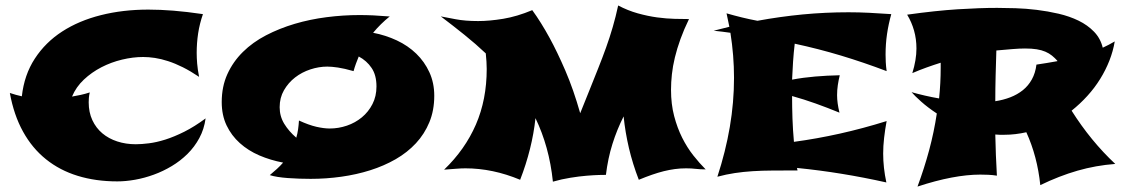

<svg xmlns="http://www.w3.org/2000/svg" viewBox="-20 -627 4124 704"><path d="M733.9 -192.9Q728.5 -153.3 710.9 -120.8Q693.4 -88.4 667.5 -62.7Q641.6 -37.1 609.9 -18.1Q578.1 1 543.9 13.4Q509.8 25.9 475.3 32Q440.9 38.1 410.2 38.1Q331.1 38.1 265.1 17.8Q199.2 -2.4 148.7 -43Q98.1 -83.5 64.5 -144.3Q30.8 -205.1 16.1 -286.1Q27.3 -282.2 38.3 -279.3Q49.3 -276.4 60.1 -273.9Q68.8 -352.5 107.7 -412.1Q146.5 -471.7 208 -511.5Q269.5 -551.3 350.1 -571.5Q430.7 -591.8 523.9 -591.8Q566.9 -591.8 615.7 -587.9Q664.6 -584 724.1 -575.2Q711.9 -540 706.5 -504.6Q701.2 -469.2 701.2 -433.1Q701.2 -415 702.9 -394Q704.6 -373 710 -345.2Q678.7 -366.2 650.4 -380.4Q622.1 -394.5 596.4 -402.8Q570.8 -411.1 547.9 -414.6Q524.9 -418 504.9 -418Q467.3 -418 427.5 -408.4Q387.7 -398.9 351.8 -380.4Q315.9 -361.8 287.4 -335Q258.8 -308.1 244.1 -272.9Q259.8 -275.4 276.1 -279.1Q292.5 -282.7 309.1 -288.1Q306.6 -277.3 305.9 -268.1Q305.2 -258.8 305.2 -252Q305.2 -215.3 318.6 -186.5Q332 -157.7 355.2 -138.2Q378.4 -118.7 409.9 -108.4Q441.4 -98.1 478 -98.1Q499 -98.1 526.4 -101.6Q553.7 -105 586.2 -115.2Q618.7 -125.5 655.8 -144Q692.9 -162.6 733.9 -192.9Z M1409.2 -566.9Q1392.1 -553.2 1377 -538.3Q1361.8 -523.4 1348.1 -506.8Q1394 -498 1435.1 -478.8Q1476.1 -459.5 1506.3 -430.2Q1536.6 -400.9 1554.4 -362.1Q1572.3 -323.2 1572.3 -275.9Q1572.3 -222.2 1554.4 -179Q1536.6 -135.7 1505.1 -101.8Q1473.6 -67.9 1430.7 -43.2Q1387.7 -18.6 1337.4 -2.7Q1287.1 13.2 1231.4 21Q1175.8 28.8 1119.1 28.8Q1099.1 28.8 1077.6 28.1Q1056.2 27.3 1035.9 25.9Q1015.6 24.4 998.3 21.7Q981 19 969.2 15.1Q982.9 3.9 995.4 -7.6Q1007.8 -19 1018.1 -30.8Q971.7 -39.6 930.9 -57.1Q890.1 -74.7 859.4 -102.3Q828.6 -129.9 810.8 -167.2Q793 -204.6 793 -252.9Q793 -309.6 813.7 -355.2Q834.5 -400.9 870.6 -436.5Q906.7 -472.2 955.6 -497.6Q1004.4 -522.9 1060.5 -539.6Q1116.7 -556.2 1177.5 -564Q1238.3 -571.8 1298.3 -571.8Q1323.2 -571.8 1349.4 -570.6Q1375.5 -569.3 1404.3 -566.9ZM1360.4 -310.1Q1360.4 -351.6 1342.5 -377.9Q1324.7 -404.3 1295.4 -419.9Q1290 -407.2 1285.2 -393.8Q1280.3 -380.4 1276.4 -366.2Q1242.2 -376 1219 -379.4Q1195.8 -382.8 1180.2 -382.8Q1149.4 -382.8 1118.2 -372.6Q1086.9 -362.3 1062 -343Q1037.1 -323.7 1021.2 -296.1Q1005.4 -268.6 1005.4 -233.9Q1005.4 -200.7 1022.2 -173.1Q1039.1 -145.5 1066.4 -122.1Q1070.8 -137.2 1073 -152.8Q1075.2 -168.5 1076.2 -185.1Q1112.3 -168.5 1140.1 -162.1Q1168 -155.8 1189 -155.8Q1221.2 -155.8 1252 -166.3Q1282.7 -176.8 1306.9 -196.8Q1331.1 -216.8 1345.7 -245.4Q1360.4 -273.9 1360.4 -310.1Z M2506.3 -557.1Q2487.8 -519 2475.1 -483.9Q2462.4 -448.7 2454.6 -416.5Q2446.8 -384.3 2443.6 -354.5Q2440.4 -324.7 2440.4 -297.9Q2440.4 -245.1 2451.9 -201.4Q2463.4 -157.7 2481.4 -121.8Q2499.5 -85.9 2522.2 -57.1Q2544.9 -28.3 2567.4 -5.9Q2547.9 -5.9 2531.5 -7.8Q2515.1 -9.8 2495.6 -9.8Q2474.6 -9.8 2454.6 -7.1Q2434.6 -4.4 2413.8 0.7Q2393.1 5.9 2370.6 13.7Q2348.1 21.5 2322.3 32.2Q2299.8 -25.9 2286.1 -84Q2272.5 -142.1 2266.6 -200.2Q2242.2 -151.9 2225.6 -99.1Q2209 -46.4 2201.7 14.2Q2195.8 14.2 2177 14.6Q2158.2 15.1 2131.1 17.3Q2104 19.5 2071.8 24.7Q2039.6 29.8 2007.3 39.1Q2000.5 -26.4 1984.4 -84.2Q1968.3 -142.1 1943.4 -193.8Q1937.5 -137.7 1923.3 -81.1Q1909.2 -24.4 1887.2 32.2Q1786.6 -9.8 1686.5 -9.8Q1671.4 -9.8 1650.4 -8.1Q1629.4 -6.3 1608.4 -4.9Q1685.1 -78.6 1724.9 -170.2Q1764.6 -261.7 1764.6 -374Q1764.6 -386.7 1763.7 -401.1Q1762.7 -415.5 1761.2 -431.2Q1724.6 -465.8 1683.3 -499Q1642.1 -532.2 1596.2 -566.9Q1616.7 -563 1651.1 -556.4Q1685.5 -549.8 1733.4 -549.8Q1774.9 -549.8 1825.2 -558.1Q1875.5 -566.4 1931.6 -589.8Q1963.9 -545.4 1995.6 -487.3Q2022.9 -437.5 2053 -367.9Q2083 -298.3 2107.4 -211.9L2141.6 -296.9Q2158.2 -338.4 2173.6 -377Q2189 -415.5 2202.4 -452.9Q2215.8 -490.2 2226.8 -528.1Q2237.8 -565.9 2246.6 -606.9Q2281.7 -588.4 2318.4 -578.1Q2355 -567.9 2389.4 -563.2Q2423.8 -558.6 2454.1 -557.9Q2484.4 -557.1 2506.3 -557.1Z M2904.3 -2Q2854 -2 2814 -1.7Q2773.9 -1.5 2739.5 0.7Q2705.1 2.9 2674.1 7.6Q2643.1 12.2 2610.4 21Q2640.6 -71.3 2656 -161.4Q2671.4 -251.5 2671.4 -341.8Q2671.4 -423.3 2658.2 -506.8Q2627.9 -511.2 2598.1 -514.2H2596.2L2654.3 -528.8L2644 -578.1Q2672.9 -569.8 2700.7 -563Q2728.5 -556.2 2757.3 -550.8Q2839.4 -565.9 2922.6 -574Q3005.9 -582 3091.3 -582Q3128.9 -582 3166.7 -580.1Q3204.6 -578.1 3248 -575.2Q3237.8 -538.6 3232.4 -502Q3227.1 -465.3 3227.1 -426.8Q3227.1 -415 3227.8 -399.7Q3228.5 -384.3 3231 -366.2Q3147.5 -397.9 3064 -423.1Q2980.5 -448.2 2894 -466.8Q2890.1 -433.6 2887.9 -400.9Q2885.7 -368.2 2884.3 -335Q2925.8 -342.8 2969 -346.4Q3012.2 -350.1 3059.1 -351.1Q3054.7 -333 3052 -314.9Q3049.3 -296.9 3049.3 -277.8Q3049.3 -249.5 3058.1 -213.9Q3014.2 -231.9 2971.2 -247.3Q2928.2 -262.7 2884.3 -274.9Q2884.3 -235.4 2885.7 -192.6Q2887.2 -149.9 2891.1 -106.9Q2974.6 -118.2 3059.1 -137Q3143.6 -155.8 3231 -183.1Q3225.1 -151.4 3221.7 -121.3Q3218.3 -91.3 3218.3 -64Q3218.3 -12.2 3230 42Q3147 23.4 3066.2 10.3Q2985.4 -2.9 2902.3 -11.2Z M4069.3 -25.9Q3998 -20.5 3930.9 -1.2Q3863.8 18.1 3794.4 51.8Q3783.7 -53.2 3743.2 -142.1Q3723.6 -137.7 3703.6 -135.3Q3683.6 -132.8 3662.1 -132.8Q3653.8 -132.8 3645.8 -132.8Q3637.7 -132.8 3629.4 -133.8Q3630.9 -58.1 3635.3 17.1Q3619.6 14.6 3604 13.9Q3588.4 13.2 3574.2 13.2Q3525.9 13.2 3468.3 24.2Q3410.6 35.2 3344.2 57.1Q3369.1 -10.3 3387 -76.7Q3404.8 -143.1 3415 -210.9Q3381.8 -232.9 3358.2 -253.9Q3334.5 -274.9 3322.3 -289.1Q3346.2 -282.2 3371.8 -276.4Q3397.5 -270.5 3423.3 -266.1Q3429.2 -321.8 3429.2 -378.9V-397Q3402.8 -388.7 3377 -379.4Q3351.1 -370.1 3325.2 -358.9Q3340.3 -407.7 3340.3 -449.2Q3340.3 -483.9 3331.5 -514.9Q3322.8 -545.9 3306.2 -573.2Q3411.1 -587.9 3491.9 -593Q3572.8 -598.1 3636.2 -598.1Q3665.5 -598.1 3703.6 -596.9Q3741.7 -595.7 3781.7 -590.8Q3821.8 -585.9 3861.6 -576.7Q3901.4 -567.4 3934.6 -551.3Q3967.8 -535.2 3991.5 -510.7Q4015.1 -486.3 4023.4 -452.1Q4034.7 -457.5 4045.4 -462.9Q4056.2 -468.3 4067.4 -475.1Q4061.5 -439.9 4047.9 -405Q4034.2 -370.1 4013.9 -337.4Q3993.7 -304.7 3967 -275.4Q3940.4 -246.1 3909.2 -221.2Q3979.5 -109.9 4069.3 -25.9ZM3738.3 -449.2Q3718.8 -449.2 3691.9 -447Q3665 -444.8 3633.3 -441.9Q3631.8 -395 3630.6 -348.4Q3629.4 -301.8 3629.4 -255.9Q3658.7 -260.3 3684.6 -270.3Q3710.4 -280.3 3730.5 -296.4Q3750.5 -312.5 3763.4 -335.7Q3776.4 -358.9 3780.3 -390.1Q3798.8 -393.1 3818.1 -396Q3837.4 -398.9 3857.4 -402.8Q3856.4 -402.8 3856.4 -403.3V-403.8H3857.4Q3847.7 -414.6 3837.2 -423.1Q3826.7 -431.6 3813 -437.5Q3799.3 -443.4 3781.2 -446.3Q3763.2 -449.2 3738.3 -449.2Z"/></svg>

Font: Shojumaru
Style: Regular
Weight: 400
Version: Version 1.001